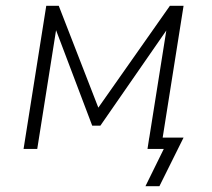

<svg xmlns="http://www.w3.org/2000/svg" viewBox="-20 -512 730 660"><path d="M480 128 543 0H487L493 -39H611L528 128ZM61 0 139 -492H182L318 -142L564 -492H611L533 0H487L552 -409H553L325 -80H297L172 -410H173L108 0Z"/></svg>

Font: Nunito Sans 7pt SemiCondensed ExtraLight
Style: Italic
Weight: 250
Width: 4
Italic angle: -9°
Designer: Vernon Adams
Foundry: Vernon Adams
Version: Version 3.101;gftools[0.9.27]